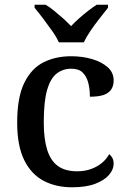

<svg xmlns="http://www.w3.org/2000/svg" viewBox="-20 -786 542 816"><path d="M286 10Q218 10 165.5 -17.5Q113 -45 83 -105.5Q53 -166 53 -265Q53 -373 83.5 -434.5Q114 -496 165.5 -521.5Q217 -547 282 -547Q330 -547 371 -535Q412 -523 437.5 -500.5Q463 -478 463 -444Q463 -421 452.5 -405.5Q442 -390 420.5 -382.5Q399 -375 362 -375Q362 -408 355 -434.5Q348 -461 331.5 -477.5Q315 -494 283 -494Q248 -494 221.5 -474Q195 -454 180.5 -404.5Q166 -355 166 -266Q166 -196 180.5 -149.5Q195 -103 226 -80.5Q257 -58 308 -58Q340 -58 366.5 -67.5Q393 -77 413 -93.5Q433 -110 444 -131Q453 -124 458 -114Q463 -104 463 -90Q463 -66 443.5 -43Q424 -20 385 -5Q346 10 286 10ZM230 -606Q220 -629 201 -655.5Q182 -682 162.5 -708Q143 -734 127 -753V-766H174Q192 -755 211 -739.5Q230 -724 248.5 -707.5Q267 -691 282 -675Q297 -691 315.5 -707.5Q334 -724 354 -739.5Q374 -755 391 -766H439V-753Q424 -734 403.5 -708Q383 -682 365 -655.5Q347 -629 336 -606Z"/></svg>

Font: Noto Serif Khmer Medium
Style: Regular
Weight: 500
Version: Version 2.003